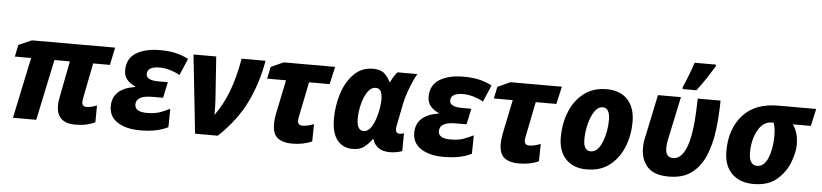

<svg xmlns="http://www.w3.org/2000/svg" viewBox="-46 -1062 5731 1338"><g transform="rotate(5 2819.5 -393.0)"><path d="M505 10Q548 10 583 2Q618 -6 643 -19L644 -137Q604 -120 572 -120Q540 -120 540 -152Q540 -160 542 -169.5Q544 -179 545 -188L592 -426H709L735 -549H153L61 -509L44 -426H158L68 0H231L321 -426H429L382 -183Q378 -165 375.5 -146.5Q373 -128 373 -114Q373 10 505 10Z M958 10Q1023 10 1070.5 -0.5Q1118 -11 1153 -29L1155 -158Q1124 -142 1087 -128.5Q1050 -115 995 -115Q910 -115 910 -167Q910 -230 1023 -230H1098L1122 -341H1058Q970 -341 970 -385Q970 -438 1057 -438Q1092 -438 1129 -427Q1166 -416 1198 -398L1248 -515Q1208 -536 1160.5 -547.5Q1113 -559 1049 -559Q946 -559 882 -520Q818 -481 818 -398Q818 -358 840.5 -332Q863 -306 898 -292V-288Q740 -263 740 -139Q740 -67 800 -28.5Q860 10 958 10Z M1342 0H1501Q1630 -122 1695.5 -258.5Q1761 -395 1787 -549H1620Q1595 -412 1559 -317Q1523 -222 1465 -142Q1465 -164 1465 -192.5Q1465 -221 1463 -247L1442 -549H1283Z M2019 10Q2102 10 2160 -18L2162 -139Q2117 -121 2083 -121Q2049 -121 2049 -154Q2049 -161 2050.5 -170Q2052 -179 2054 -188L2102 -426H2246L2274 -549H1914L1826 -509L1809 -426H1941L1891 -184Q1884 -144 1884 -117Q1884 -45 1920.5 -17.5Q1957 10 2019 10Z M2444 10Q2497 10 2527 -14.5Q2557 -39 2579 -70H2584Q2609 10 2705 10Q2733 10 2755.5 5Q2778 0 2791 -5L2792 -130Q2787 -128 2778 -126Q2769 -124 2762 -124Q2734 -124 2734 -155Q2734 -162 2735.5 -171Q2737 -180 2739 -189L2767 -331Q2780 -392 2803.5 -452Q2827 -512 2849 -549H2710Q2697 -535 2684 -513.5Q2671 -492 2664 -476H2661Q2645 -510 2618.5 -534.5Q2592 -559 2540 -559Q2459 -559 2405 -504.5Q2351 -450 2324 -365Q2297 -280 2297 -189Q2297 -89 2336.5 -39.5Q2376 10 2444 10ZM2510 -121Q2462 -121 2462 -203Q2462 -252 2475 -304.5Q2488 -357 2512 -392.5Q2536 -428 2570 -428Q2615 -428 2615 -352Q2615 -299 2598 -238Q2585 -188 2563 -154.5Q2541 -121 2510 -121Z M3081 10Q3146 10 3193.5 -0.5Q3241 -11 3276 -29L3278 -158Q3247 -142 3210 -128.5Q3173 -115 3118 -115Q3033 -115 3033 -167Q3033 -230 3146 -230H3221L3245 -341H3181Q3093 -341 3093 -385Q3093 -438 3180 -438Q3215 -438 3252 -427Q3289 -416 3321 -398L3371 -515Q3331 -536 3283.5 -547.5Q3236 -559 3172 -559Q3069 -559 3005 -520Q2941 -481 2941 -398Q2941 -358 2963.5 -332Q2986 -306 3021 -292V-288Q2863 -263 2863 -139Q2863 -67 2923 -28.5Q2983 10 3081 10Z M3605 10Q3688 10 3746 -18L3748 -139Q3703 -121 3669 -121Q3635 -121 3635 -154Q3635 -161 3636.5 -170Q3638 -179 3640 -188L3688 -426H3832L3860 -549H3500L3412 -509L3395 -426H3527L3477 -184Q3470 -144 3470 -117Q3470 -45 3506.5 -17.5Q3543 10 3605 10Z M4081 10Q4178 10 4242.5 -40.5Q4307 -91 4339.5 -172.5Q4372 -254 4372 -347Q4372 -448 4319.5 -503.5Q4267 -559 4174 -559Q4078 -559 4013.5 -508.5Q3949 -458 3916 -376Q3883 -294 3883 -198Q3883 -100 3936 -45Q3989 10 4081 10ZM4099 -118Q4048 -118 4048 -197Q4048 -248 4061 -302Q4074 -356 4098.5 -393.5Q4123 -431 4157 -431Q4183 -431 4195 -408Q4207 -385 4207 -348Q4207 -262 4177.5 -190Q4148 -118 4099 -118Z M4656 10Q4755 10 4816.5 -37Q4878 -84 4911 -163.5Q4944 -243 4956.5 -343Q4969 -443 4970 -549H4810Q4807 -320 4772 -220.5Q4737 -121 4675 -121Q4622 -121 4622 -187Q4622 -198 4623 -212Q4624 -226 4628 -243L4693 -549H4532L4469 -249Q4460 -212 4460 -175Q4460 -92 4506.5 -41Q4553 10 4656 10ZM4699 -606H4796Q4833 -654 4862 -698.5Q4891 -743 4916 -784V-796H4767Q4755 -758 4735 -706.5Q4715 -655 4699 -620Z M5248 10Q5353 10 5413.5 -43.5Q5474 -97 5500 -167.5Q5526 -238 5526 -289Q5526 -335 5514.5 -370.5Q5503 -406 5486 -428H5612L5639 -549H5373Q5211 -549 5126 -453Q5041 -357 5041 -203Q5041 -100 5097 -45Q5153 10 5248 10ZM5263 -118Q5206 -118 5206 -208Q5206 -295 5242 -361.5Q5278 -428 5341 -428H5352Q5365 -393 5365 -337Q5365 -249 5339 -183.5Q5313 -118 5263 -118Z"/></g></svg>

Font: Noto Sans Display Extra
Style: Italic
Weight: 800
Italic angle: -12°
Designer: Monotype Design Team
Foundry: Monotype Imaging Inc.
Version: Version 1.900